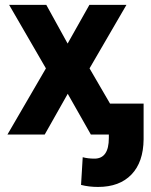

<svg xmlns="http://www.w3.org/2000/svg" viewBox="-20 -548 616 782"><path d="M255.4 -370.6 344.2 -528.3H495.1L344.7 -269.5L501.5 0H350.1L255.9 -166L162.1 0H10.3L167 -269.5L17.1 -528.3H168.5ZM564.9 -126V19.5Q564 112.3 515.4 162.8Q466.8 213.4 379.4 213.4Q341.8 213.4 310.1 205.1L316.9 92.3Q337.9 98.1 364.7 98.1Q423.3 98.1 423.3 14.2V-126Z"/></svg>

Font: SteelSelectRoboto
Style: Roboto-Bold
Weight: 700
Designer: Google
Version: Version 2.137; 2017